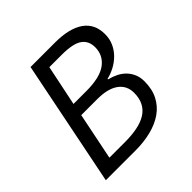

<svg xmlns="http://www.w3.org/2000/svg" viewBox="-172 -800 945 945"><g transform="rotate(-45 300.0 -328.0)"><path d="M41 0 173 -656H343Q442 -656 494.5 -619.5Q547 -583 547 -511Q547 -478 534.5 -450.5Q522 -423 501 -402Q480 -381 453.5 -367Q427 -353 400 -347V-343Q425 -337 447 -326Q469 -315 485 -298.5Q501 -282 510.5 -260Q520 -238 520 -210Q520 -155 499.5 -115.5Q479 -76 442.5 -50.5Q406 -25 356 -12.5Q306 0 248 0ZM194 -378H284Q378 -378 422.5 -411Q467 -444 467 -500Q467 -545 434.5 -567.5Q402 -590 324 -590H238ZM132 -66H242Q288 -66 325.5 -73.5Q363 -81 389.5 -97.5Q416 -114 430 -141Q444 -168 444 -206Q444 -256 405.5 -284Q367 -312 294 -312H182Z"/></g></svg>

Font: Source Code Pro
Style: Italic
Weight: 400
Italic angle: -11°
Monospace: yes
Designer: Paul D. Hunt, Teo Tuominen
Foundry: Adobe Systems Incorporated
Version: Version 1.050;PS 1.000;hotconv 16.6.51;makeotf.lib2.5.65220